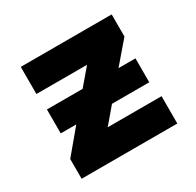

<svg xmlns="http://www.w3.org/2000/svg" viewBox="-125 -693 851 834"><g transform="rotate(-30 300.0 -276.5)"><path d="M539 -137H269L336 -216H523V-336H438L529 -442V-553H73V-417H327L258 -336H79V-216H157L59 -99V0H539Z"/></g></svg>

Font: Noto Sans Mono UI ExtraBold
Style: Regular
Weight: 800
Designer: Monotype Design team
Foundry: Monotype Imaging Inc.
Version: 1.000